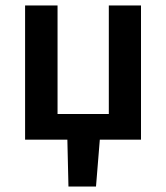

<svg xmlns="http://www.w3.org/2000/svg" viewBox="-20 -512 609 704"><path d="M231 172H332L346 0H497V-492H379V-94H191V-492H72V0H227Z"/></svg>

Font: Source Sans Pro Semibold
Style: Regular
Weight: 600
Designer: Paul D. Hunt
Foundry: Adobe Systems Incorporated
Version: Version 3.006;hotconv 1.0.111;makeotfexe 2.5.65597